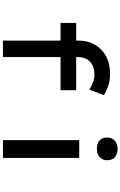

<svg xmlns="http://www.w3.org/2000/svg" viewBox="227 -1060 832 1327"><g transform="rotate(90 643.5 -396.0)"><path d="M260 0V-521Q260 -586 288.5 -635.5Q317 -685 368 -712.5Q419 -740 485 -740Q541 -740 579.5 -725.5Q618 -711 637 -697L599 -597Q581 -609 553.5 -620.5Q526 -632 499 -632Q454 -632 426.5 -616.5Q399 -601 386.5 -576Q374 -551 374 -521V0H317Q304 0 290 0Q276 0 260 0ZM138 -398V-506H603V-398ZM948 0V-527H1071V0ZM1008 -649Q971 -649 950.5 -667.5Q930 -686 930 -720Q930 -752 951 -772Q972 -792 1008 -792Q1046 -792 1066.5 -773.5Q1087 -755 1087 -720Q1087 -689 1066 -669Q1045 -649 1008 -649Z"/></g></svg>

Font: Lexend Zetta Medium
Style: Regular
Weight: 500
Designer: Bonnie Shaver-Troup, Thomas Jockin
Foundry: Lexend
Version: Version 1.007